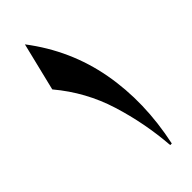

<svg xmlns="http://www.w3.org/2000/svg" viewBox="-195 -590 630 630"><g transform="rotate(-45 120.0 -274.5)"><path d="M34.2 -391.6 75.2 -559.6Q167 -439.5 193.6 -294.2Q220.2 -148.9 186 11.2H178.7Q170.4 -98.1 137.9 -202.4Q105.5 -306.6 34.2 -391.6Z"/></g></svg>

Font: Lateef
Style: Bold
Weight: 700
Designer: SIL International
Foundry: SIL International
Version: Version 4.200